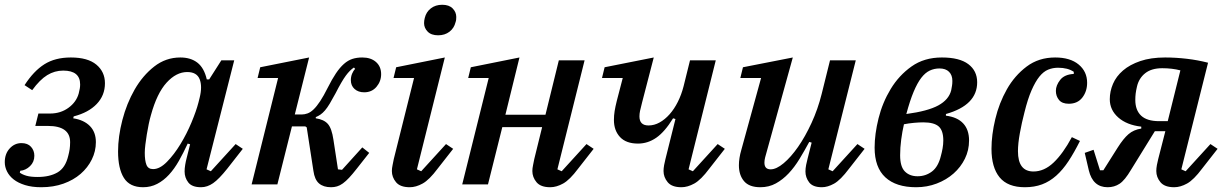

<svg xmlns="http://www.w3.org/2000/svg" viewBox="-20 -773 5133 805"><path d="M153 12Q114 12 85 3Q56 -6 37.5 -20.5Q19 -35 9.5 -54Q0 -73 0 -93Q0 -128 20.5 -150.5Q41 -173 70 -173Q96 -173 110 -157.5Q124 -142 124 -120Q124 -94 106 -76.5Q88 -59 65 -57L63 -49Q74 -41 91.5 -36Q109 -31 138 -31Q188 -31 221 -50Q254 -69 266 -119Q270 -134 272 -147.5Q274 -161 274 -177Q274 -245 181 -245H128L141 -297H190Q234 -297 267 -321Q300 -345 310 -381Q313 -393 314.5 -401.5Q316 -410 316 -419Q316 -477 245 -477Q209 -477 178 -458Q147 -439 115 -395L83 -416Q121 -475 166 -503.5Q211 -532 277 -532Q348 -532 384 -502Q420 -472 420 -424Q420 -373 385.5 -337Q351 -301 289 -285L287 -277Q332 -270 357 -244.5Q382 -219 382 -177Q382 -139 365 -104.5Q348 -70 318 -44Q288 -18 246 -3Q204 12 153 12Z M580 12Q524 12 499.5 -27Q475 -66 475 -138Q475 -200 493 -269.5Q511 -339 544.5 -397.5Q578 -456 626.5 -494Q675 -532 736 -532Q780 -532 808 -510Q836 -488 847 -440H857L908 -520H962L846 -63L864 -55L968 -169L998 -149L933 -66Q898 -22 873.5 -5Q849 12 823 12Q785 12 769.5 -8Q754 -28 754 -54Q754 -67 756.5 -82Q759 -97 762 -108L777 -168L767 -171Q749 -132 730 -98.5Q711 -65 688.5 -40.5Q666 -16 639 -2Q612 12 580 12ZM622 -64Q650 -64 680 -94.5Q710 -125 736.5 -168.5Q763 -212 783 -260Q803 -308 812 -343L817 -363Q829 -411 817 -441Q805 -471 765 -471Q719 -471 678.5 -426.5Q638 -382 613 -291Q608 -274 603.5 -252.5Q599 -231 595.5 -209Q592 -187 589.5 -167Q587 -147 587 -132Q587 -100 594 -82Q601 -64 622 -64Z M1368 12Q1336 12 1317.5 -4Q1299 -20 1294 -57L1266 -239L1260 -243H1204L1143 0H1035L1146 -446H1060L1071 -491L1276 -532L1216 -293H1245Q1257 -293 1269.5 -297.5Q1282 -302 1295 -314.5Q1308 -327 1322.5 -349Q1337 -371 1354 -405Q1372 -441 1388.5 -465.5Q1405 -490 1422 -505Q1439 -520 1457.5 -526Q1476 -532 1499 -532Q1535 -532 1556.5 -513Q1578 -494 1578 -462Q1578 -432 1558.5 -409Q1539 -386 1507 -386Q1482 -386 1466.5 -400Q1451 -414 1451 -437Q1451 -451 1456 -463.5Q1461 -476 1469 -484L1464 -490Q1447 -479 1430 -456Q1413 -433 1387 -382Q1373 -356 1362.5 -338.5Q1352 -321 1342.5 -310Q1333 -299 1323.5 -292.5Q1314 -286 1304 -282V-277Q1338 -272 1354.5 -253.5Q1371 -235 1378 -187L1397 -63L1414 -61L1499 -155L1528 -132L1476 -66Q1458 -43 1444 -28Q1430 -13 1417.5 -4Q1405 5 1393 8.5Q1381 12 1368 12Z M1698 12Q1658 12 1640.5 -9Q1623 -30 1623 -56Q1623 -67 1626 -81Q1629 -95 1631 -106L1716 -446H1630L1641 -491L1845 -532L1728 -63L1746 -55L1850 -169L1880 -149L1815 -66Q1780 -19 1752 -3.5Q1724 12 1698 12ZM1817 -625Q1788 -625 1773 -640.5Q1758 -656 1758 -676Q1758 -687 1761 -698Q1767 -723 1786.5 -738Q1806 -753 1834 -753Q1863 -753 1878 -737.5Q1893 -722 1893 -702Q1893 -697 1892.5 -691Q1892 -685 1890 -680Q1884 -655 1864.5 -640Q1845 -625 1817 -625Z M2287 12Q2247 12 2229.5 -9Q2212 -30 2212 -56Q2212 -67 2215 -81Q2218 -95 2220 -106L2253 -240H2086L2026 0H1918L2029 -446H1943L1954 -491L2158 -532L2099 -292H2267L2323 -520H2431L2317 -63L2335 -55L2439 -169L2469 -149L2404 -66Q2369 -19 2341 -3.5Q2313 12 2287 12Z M2837 12Q2797 12 2779.5 -9Q2762 -30 2762 -56Q2762 -67 2764.5 -81Q2767 -95 2770 -106L2812 -274L2802 -277Q2767 -220 2731.5 -195.5Q2696 -171 2655 -171Q2605 -171 2579.5 -198.5Q2554 -226 2554 -270Q2554 -289 2557 -307.5Q2560 -326 2566 -350L2591 -446H2504L2515 -491L2721 -532L2672 -343Q2666 -320 2663.5 -308Q2661 -296 2661 -285Q2661 -247 2699 -247Q2723 -247 2745.5 -259.5Q2768 -272 2787.5 -294Q2807 -316 2822 -346Q2837 -376 2846 -411L2873 -520H2981L2867 -63L2885 -55L2989 -169L3019 -149L2954 -66Q2919 -19 2891 -3.5Q2863 12 2837 12Z M3168 12Q3121 12 3099.5 -13.5Q3078 -39 3078 -80Q3078 -95 3080.5 -111Q3083 -127 3088 -144L3171 -446H3084L3095 -491L3304 -532L3188 -113Q3185 -101 3185 -91Q3185 -63 3211 -63Q3235 -63 3265.5 -88.5Q3296 -114 3326 -157Q3356 -200 3382.5 -257.5Q3409 -315 3425 -379L3460 -520H3568L3453 -63L3471 -55L3575 -169L3605 -149L3540 -66Q3504 -18 3477 -3Q3450 12 3426 12Q3388 12 3372.5 -8.5Q3357 -29 3357 -54Q3357 -67 3360 -82Q3363 -97 3366 -108L3383 -175L3373 -178Q3353 -141 3332 -106.5Q3311 -72 3286.5 -46Q3262 -20 3233 -4Q3204 12 3168 12Z M3821 12Q3737 12 3692 -29.5Q3647 -71 3647 -154Q3647 -211 3663.5 -277Q3680 -343 3714.5 -400Q3749 -457 3802 -494.5Q3855 -532 3929 -532Q4003 -532 4040 -504Q4077 -476 4077 -428Q4077 -332 3946 -295V-288Q3994 -282 4018.5 -255.5Q4043 -229 4043 -184Q4043 -143 4025.5 -107.5Q4008 -72 3978 -45.5Q3948 -19 3907.5 -3.5Q3867 12 3821 12ZM3827 -34Q3861 -34 3887.5 -54Q3914 -74 3925 -120Q3929 -134 3932 -151Q3935 -168 3935 -184Q3935 -226 3915.5 -243Q3896 -260 3851 -260Q3834 -260 3812 -258Q3790 -256 3770 -252Q3763 -222 3758.5 -188Q3754 -154 3754 -122Q3754 -74 3774 -54Q3794 -34 3827 -34ZM3919 -486Q3897 -486 3878 -477Q3859 -468 3842.5 -446.5Q3826 -425 3810.5 -388Q3795 -351 3780 -295Q3870 -307 3914 -331Q3958 -355 3968 -394Q3970 -405 3971.5 -413.5Q3973 -422 3973 -434Q3973 -458 3959 -472Q3945 -486 3919 -486Z M4277 12Q4205 12 4171 -29.5Q4137 -71 4137 -149Q4137 -207 4153 -274Q4169 -341 4201.5 -398.5Q4234 -456 4284.5 -494Q4335 -532 4404 -532Q4467 -532 4502.5 -502.5Q4538 -473 4538 -426Q4538 -390 4518 -364Q4498 -338 4461 -338Q4433 -338 4420 -354Q4407 -370 4407 -392Q4407 -415 4425 -438Q4443 -461 4482 -463V-472Q4457 -489 4416 -489Q4394 -489 4374.5 -481Q4355 -473 4338 -452Q4321 -431 4305 -394.5Q4289 -358 4275 -301Q4264 -259 4256 -215Q4248 -171 4248 -139Q4248 -54 4313 -54Q4358 -54 4397.5 -91.5Q4437 -129 4474 -198L4508 -182Q4484 -134 4460 -97.5Q4436 -61 4408.5 -36.5Q4381 -12 4349 0Q4317 12 4277 12Z M4624 12Q4562 12 4545 -59L4528 -132L4565 -145L4592 -59H4606L4666 -154Q4690 -192 4711.5 -210.5Q4733 -229 4765 -234V-242Q4704 -249 4668.5 -280.5Q4633 -312 4633 -357Q4633 -390 4646.5 -421.5Q4660 -453 4688.5 -477.5Q4717 -502 4761 -517Q4805 -532 4865 -532Q4910 -532 4956.5 -526.5Q5003 -521 5045 -510L4933 -63L4951 -55L5055 -169L5085 -149L5020 -66Q4985 -19 4957 -3.5Q4929 12 4903 12Q4863 12 4845.5 -9Q4828 -30 4828 -56Q4828 -67 4830.5 -81Q4833 -95 4836 -106L4866 -223H4822L4722 -61Q4696 -17 4674 -2.5Q4652 12 4624 12ZM4929 -478Q4894 -487 4853 -487Q4808 -487 4781.5 -466Q4755 -445 4747 -410Q4743 -393 4741.5 -380.5Q4740 -368 4740 -354Q4740 -311 4764.5 -288Q4789 -265 4840 -265H4876Z"/></svg>

Font: IBM Plex Serif Medium
Style: Italic
Weight: 500
Italic angle: -14°
Designer: Mike Abbink, Paul van der Laan, Pieter van Rosmalen
Foundry: Bold Monday
Version: Version 2.5